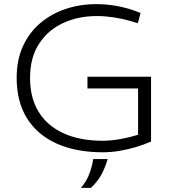

<svg xmlns="http://www.w3.org/2000/svg" viewBox="-20 -730 832 933"><path d="M480 10Q349 10 255 -32.5Q161 -75 111 -155.5Q61 -236 61 -352Q61 -439 91.5 -505.5Q122 -572 175.5 -617.5Q229 -663 299 -686.5Q369 -710 450 -710Q495 -710 541.5 -702Q588 -694 631 -679L663 -667L650 -617L614 -628Q571 -640 530 -646Q489 -652 451 -652Q359 -652 285.5 -617.5Q212 -583 169 -516Q126 -449 126 -351Q126 -254 168 -186Q210 -118 289.5 -82Q369 -46 479 -46Q518 -46 563.5 -54Q609 -62 651 -75V-300H405V-357H714V-42Q677 -26 637.5 -14.5Q598 -3 558.5 3.5Q519 10 480 10ZM373 183Q400 152 413.5 116.5Q427 81 433 43H503Q493 80 474 116Q455 152 422 183Z"/></svg>

Font: REM ExtraLight
Style: Regular
Weight: 250
Designer: Octavio Pardo
Foundry: Ashler Design
Version: Version 1.005;gftools[0.9.28]